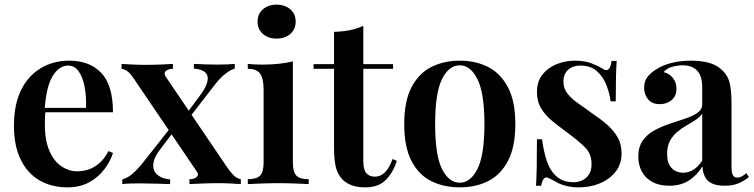

<svg xmlns="http://www.w3.org/2000/svg" viewBox="-20 -792 3245 826"><path d="M278 -531Q366 -531 416 -478Q466 -425 466 -309H129L128 -328H350Q352 -377 344 -418.5Q336 -460 318.5 -485Q301 -510 273 -510Q235 -510 207 -465.5Q179 -421 172 -320L176 -314Q174 -301 173.5 -286Q173 -271 173 -256Q173 -187 193 -142Q213 -97 245 -76Q277 -55 311 -55Q334 -55 358 -62Q382 -69 405 -88Q428 -107 447 -142L466 -134Q455 -99 429.5 -64.5Q404 -30 364 -8Q324 14 270 14Q202 14 150 -16Q98 -46 69 -105.5Q40 -165 40 -251Q40 -342 70.5 -404Q101 -466 155 -498.5Q209 -531 278 -531Z M724 -517V-496Q705 -496 694 -487Q683 -478 693 -462L958 -71Q972 -51 985 -38Q998 -25 1016 -21V0Q1002 -1 975 -2.5Q948 -4 921 -4Q886 -4 849.5 -2.5Q813 -1 795 0V-21Q815 -21 826 -30.5Q837 -40 826 -55L561 -446Q544 -472 532 -482.5Q520 -493 503 -496V-517Q518 -516 548 -514.5Q578 -513 606 -513Q640 -513 674 -514.5Q708 -516 724 -517ZM718 -248Q718 -248 719.5 -242Q721 -236 723 -229.5Q725 -223 725 -223L671 -152Q642 -115 639.5 -86Q637 -57 657 -40Q677 -23 712 -20V0Q694 -1 668.5 -1.5Q643 -2 619 -2.5Q595 -3 579 -3Q556 -3 538.5 -2.5Q521 -2 506 0V-20Q528 -26 549 -43.5Q570 -61 597 -95ZM990 -517V-497Q970 -491 947 -472.5Q924 -454 900 -422L787 -276Q787 -276 785.5 -282.5Q784 -289 782.5 -295Q781 -301 781 -301L841 -382Q866 -415 872 -440Q878 -465 864 -479.5Q850 -494 814 -497V-517Q842 -516 867.5 -515Q893 -514 918 -514Q940 -514 957.5 -515Q975 -516 990 -517Z M1170 -772Q1206 -772 1229 -752Q1252 -732 1252 -699Q1252 -666 1229 -646Q1206 -626 1170 -626Q1134 -626 1111 -646Q1088 -666 1088 -699Q1088 -732 1111 -752Q1134 -772 1170 -772ZM1240 -528V-93Q1240 -51 1255.5 -36Q1271 -21 1308 -21V0Q1290 -1 1253 -2.5Q1216 -4 1178 -4Q1141 -4 1103 -2.5Q1065 -1 1046 0V-21Q1083 -21 1098.5 -36Q1114 -51 1114 -93V-407Q1114 -453 1099.5 -474.5Q1085 -496 1046 -496V-517Q1078 -514 1108 -514Q1145 -514 1178.5 -517.5Q1212 -521 1240 -528Z M1543 -681V-516H1671V-496H1543V-98Q1543 -62 1556 -47Q1569 -32 1593 -32Q1616 -32 1635 -49.5Q1654 -67 1669 -108L1687 -100Q1672 -51 1640.5 -18.5Q1609 14 1552 14Q1518 14 1494.5 5.5Q1471 -3 1454 -19Q1432 -42 1424.5 -74Q1417 -106 1417 -159V-496H1329V-516H1417V-655Q1453 -656 1484 -662Q1515 -668 1543 -681Z M1958 -531Q2027 -531 2080.5 -503.5Q2134 -476 2165.5 -416Q2197 -356 2197 -258Q2197 -160 2165.5 -100Q2134 -40 2080.5 -13Q2027 14 1958 14Q1889 14 1835 -13Q1781 -40 1750 -100Q1719 -160 1719 -258Q1719 -356 1750 -416Q1781 -476 1835 -503.5Q1889 -531 1958 -531ZM1958 -511Q1911 -511 1881.5 -451.5Q1852 -392 1852 -258Q1852 -124 1881.5 -65Q1911 -6 1958 -6Q2004 -6 2034 -65Q2064 -124 2064 -258Q2064 -392 2034 -451.5Q2004 -511 1958 -511Z M2454 -531Q2496 -531 2526 -519Q2556 -507 2570 -498Q2604 -473 2611 -530H2633Q2631 -501 2630 -461.5Q2629 -422 2629 -356H2607Q2602 -393 2588 -428Q2574 -463 2547 -486.5Q2520 -510 2476 -510Q2445 -510 2424.5 -492Q2404 -474 2404 -441Q2404 -411 2422 -388.5Q2440 -366 2468.5 -346.5Q2497 -327 2528 -304Q2564 -280 2592 -255.5Q2620 -231 2637 -201.5Q2654 -172 2654 -132Q2654 -86 2628.5 -53.5Q2603 -21 2561.5 -3.5Q2520 14 2470 14Q2443 14 2421 9Q2399 4 2382 -4Q2369 -11 2358.5 -17Q2348 -23 2337 -27Q2327 -32 2319.5 -23Q2312 -14 2308 7H2286Q2288 -25 2289 -71Q2290 -117 2290 -193H2312Q2319 -138 2333.5 -96.5Q2348 -55 2376 -31.5Q2404 -8 2448 -8Q2467 -8 2484.5 -16Q2502 -24 2513.5 -41Q2525 -58 2525 -87Q2525 -131 2495 -160Q2465 -189 2420 -222Q2386 -247 2356.5 -271Q2327 -295 2308.5 -325Q2290 -355 2290 -396Q2290 -441 2313 -470.5Q2336 -500 2373.5 -515.5Q2411 -531 2454 -531Z M2859 7Q2816 7 2786 -9.5Q2756 -26 2741 -54.5Q2726 -83 2726 -118Q2726 -161 2746 -188.5Q2766 -216 2797.5 -232.5Q2829 -249 2864 -260.5Q2899 -272 2930 -282.5Q2961 -293 2981 -307Q3001 -321 3001 -344V-417Q3001 -449 2991.5 -469.5Q2982 -490 2963.5 -500.5Q2945 -511 2917 -511Q2896 -511 2873 -505Q2850 -499 2835 -482Q2861 -475 2875.5 -456Q2890 -437 2890 -410Q2890 -379 2869.5 -361.5Q2849 -344 2818 -344Q2785 -344 2768 -365Q2751 -386 2751 -414Q2751 -442 2765 -460.5Q2779 -479 2804 -494Q2829 -511 2868 -521Q2907 -531 2953 -531Q2997 -531 3031 -521.5Q3065 -512 3089 -488Q3113 -465 3120 -431Q3127 -397 3127 -348V-74Q3127 -49 3133 -38.5Q3139 -28 3152 -28Q3162 -28 3171 -33Q3180 -38 3191 -47L3202 -30Q3180 -13 3156 -3Q3132 7 3098 7Q3063 7 3042.5 -3Q3022 -13 3012.5 -32Q3003 -51 3002 -77Q2978 -37 2943 -15Q2908 7 2859 7ZM2919 -49Q2943 -49 2963.5 -62Q2984 -75 3001 -101V-303Q2991 -288 2972.5 -276Q2954 -264 2933 -252Q2912 -240 2893.5 -224.5Q2875 -209 2862.5 -186.5Q2850 -164 2850 -129Q2850 -90 2869 -69.5Q2888 -49 2919 -49Z"/></svg>

Font: Playfair Display SemiBold
Style: Regular
Weight: 600
Designer: Claus Eggers Sørensen
Foundry: Claus Eggers Sørensen
Version: Version 1.203